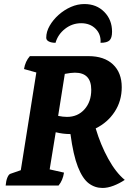

<svg xmlns="http://www.w3.org/2000/svg" viewBox="-20 -919 681 951"><path d="M488 12Q450 12 419.5 -11Q389 -34 366 -92Q343 -150 329 -255H328Q292 -255 256 -264L226 -80L297 -64Q291 -25 270 0H8Q10 -24 16.5 -39.5Q23 -55 31 -58L83 -76L160 -560L99 -577Q105 -615 128 -641H418Q496 -641 539.5 -600Q583 -559 583 -487Q583 -419 548 -365.5Q513 -312 454 -283Q478 -202 516 -133Q554 -64 598 -28Q571 -10 542 1Q513 12 488 12ZM351 -559Q341 -559 329 -557.5Q317 -556 301 -553L268 -345Q292 -340 312 -340Q365 -340 398.5 -377.5Q432 -415 432 -474Q432 -559 351 -559ZM398 -899Q458 -899 496.5 -860Q535 -821 535 -762Q535 -731 522.5 -719Q510 -707 478 -707Q481 -749 453.5 -776.5Q426 -804 382 -804Q338 -804 302.5 -776.5Q267 -749 255 -707Q235 -707 222 -713.5Q209 -720 209 -732Q209 -762 226 -791.5Q243 -821 270.5 -845.5Q298 -870 331 -884.5Q364 -899 398 -899Z"/></svg>

Font: Petrona ExtraBold
Style: Italic
Weight: 800
Italic angle: -9°
Designer: Ringo R. Seeber
Foundry: Ringo R. Seeber
Version: Version 2.001; ttfautohint (v1.8.3)